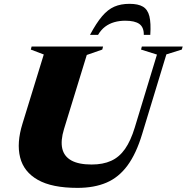

<svg xmlns="http://www.w3.org/2000/svg" viewBox="-20 -942 950 978"><path d="M306 -284.5Q288 -225.5 297.2 -185.2Q306.5 -145 343.8 -124.5Q381 -104 447 -104Q504.5 -104 546 -122.8Q587.5 -141.5 616.8 -183.2Q646 -225 666.5 -292.5L779.5 -664L698.5 -689.5L702.5 -705H910.5L906 -689.5L827.5 -665L704 -259Q674 -159.5 629.5 -99Q585 -38.5 522.5 -11.8Q460 15 375 15Q244.5 15 172.8 -25.8Q101 -66.5 82.5 -140.2Q64 -214 94.5 -312L203 -664.5L137 -689.5L141 -705H505L501 -689.5L422 -662ZM618 -836.5Q588 -836.5 562 -829Q536 -821.5 515.2 -805.8Q494.5 -790 479.5 -764.5H438.5Q470.5 -824.5 499.8 -859Q529 -893.5 562.2 -908Q595.5 -922.5 639.5 -922.5Q684 -922.5 708.2 -908Q732.5 -893.5 741 -859Q749.5 -824.5 745.5 -764.5H712.5Q713 -803 690 -819.8Q667 -836.5 618 -836.5Z"/></svg>

Font: Newsreader 60pt ExtraBold
Style: Italic
Weight: 800
Italic angle: -17°
Designer: Hugues Gentile
Foundry: Production Type
Version: Version 1.003